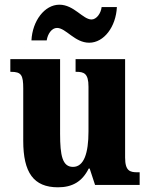

<svg xmlns="http://www.w3.org/2000/svg" viewBox="-20 -788 639 818"><path d="M360 -606C423 -606 474 -674 478 -758H413C410 -731 391 -705 370 -705C333 -705 295 -768 233 -768C170 -768 118 -699 114 -616H179C183 -643 200 -669 223 -669C261 -669 298 -606 360 -606ZM227 10C288 10 330 -14 358 -70H362L385 0H575V-54H566C534 -54 513 -59 513 -117V-536H302V-482H305C337 -482 357 -476 357 -419V-228C357 -136 338 -77 291 -77C246 -77 236 -125 236 -218V-536H24V-482H27C71 -482 79 -468 79 -411V-188C79 -53 123 10 227 10Z"/></svg>

Font: Noto Serif Condensed ExtraBold
Style: Regular
Weight: 800
Width: 3
Designer: Monotype Design Team
Foundry: Monotype Imaging Inc.
Version: Version 2.013